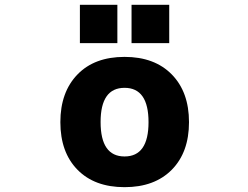

<svg xmlns="http://www.w3.org/2000/svg" viewBox="-20 -774 1040 806"><path d="M402.3 -261.7Q402.3 -117.2 502.9 -117.2Q603.5 -117.2 603.5 -261.2Q603.5 -405.3 502.9 -405.3Q402.3 -405.3 402.3 -261.7ZM305.7 -461.9Q377 -535.2 502.9 -535.2Q628.9 -535.2 701.2 -461.4Q773.4 -387.7 773.4 -261.2Q773.4 -134.8 701.2 -61.5Q628.9 11.7 502.9 11.7Q377 11.7 305.2 -61.5Q233.4 -134.8 233.4 -261.2Q233.4 -387.7 305.7 -461.9ZM315.4 -592.8V-753.9H472.7V-592.8ZM532.2 -592.8V-753.9H690.4V-592.8Z"/></svg>

Font: Gen Shin Gothic Monospace Heavy
Style: Bold
Weight: 800
Designer: [Source Han Sans]
Ryoko NISHIZUKA  (kana & ideographs); Paul D. Hunt (Latin, Greek & Cyrillic); Wenlong ZHANG  (bopomofo
Version: Version 1.002.20150607